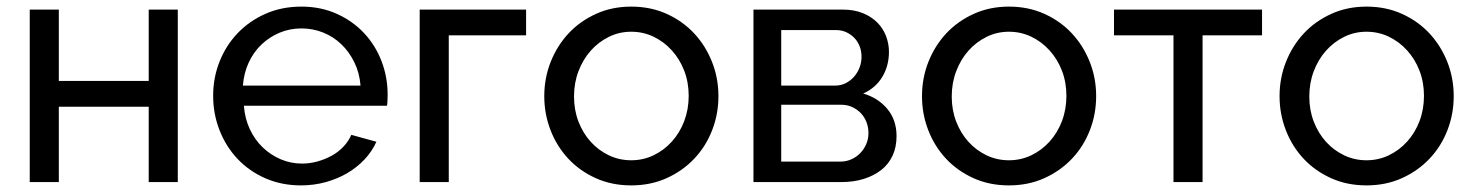

<svg xmlns="http://www.w3.org/2000/svg" viewBox="-20 -551 4455 581"><path d="M70 0V-522H158V-306H430V-522H518V0H430V-228H158V0Z M891 10Q832 10 783 -11.5Q734 -33 699 -70Q664 -107 644.5 -156.5Q625 -206 625 -261Q625 -316 644.5 -365Q664 -414 699.5 -451Q735 -488 784 -509.5Q833 -531 892 -531Q951 -531 999.5 -509Q1048 -487 1082 -450.5Q1116 -414 1134.5 -366Q1153 -318 1153 -265Q1153 -254 1152.5 -245Q1152 -236 1151 -231H718Q721 -192 736 -160Q751 -128 775 -105Q799 -82 829.5 -69Q860 -56 894 -56Q918 -56 941 -62.5Q964 -69 984 -80Q1004 -91 1019.5 -107.5Q1035 -124 1043 -143L1119 -122Q1106 -93 1083.5 -69Q1061 -45 1031.5 -27.5Q1002 -10 966 0Q930 10 891 10ZM1071 -292Q1068 -330 1052.5 -362Q1037 -394 1013 -417Q989 -440 958 -452.5Q927 -465 892 -465Q857 -465 826 -452Q795 -439 771 -416Q747 -393 732.5 -361.5Q718 -330 715 -292Z M1250 0V-522H1572V-444H1338V0Z M1890 10Q1831 10 1782.5 -12Q1734 -34 1699.5 -71Q1665 -108 1646 -157Q1627 -206 1627 -260Q1627 -315 1646.5 -364Q1666 -413 1700.5 -450Q1735 -487 1783.5 -509Q1832 -531 1890 -531Q1949 -531 1997.5 -509Q2046 -487 2080.5 -450Q2115 -413 2134.5 -364Q2154 -315 2154 -260Q2154 -206 2135 -157Q2116 -108 2081 -71Q2046 -34 1997.5 -12Q1949 10 1890 10ZM1717 -259Q1717 -218 1730.5 -183Q1744 -148 1767.5 -122Q1791 -96 1822.5 -81Q1854 -66 1890 -66Q1926 -66 1957.5 -81Q1989 -96 2013 -122.5Q2037 -149 2050.5 -184.5Q2064 -220 2064 -261Q2064 -302 2050.5 -337Q2037 -372 2013 -398.5Q1989 -425 1957.5 -440Q1926 -455 1890 -455Q1854 -455 1822.5 -439.5Q1791 -424 1767.5 -397.5Q1744 -371 1730.5 -335.5Q1717 -300 1717 -259Z M2260 0V-522H2530Q2565 -522 2591.5 -511Q2618 -500 2635.5 -482Q2653 -464 2661.5 -441Q2670 -418 2670 -394Q2670 -352 2650 -318.5Q2630 -285 2592 -268Q2637 -255 2665 -221.5Q2693 -188 2693 -139Q2693 -106 2681 -80Q2669 -54 2646.5 -36.5Q2624 -19 2593.5 -9.5Q2563 0 2525 0ZM2344 -62H2523Q2541 -62 2556.5 -69Q2572 -76 2583.5 -88Q2595 -100 2601.5 -115.5Q2608 -131 2608 -148Q2608 -166 2602 -181.5Q2596 -197 2585 -208.5Q2574 -220 2559 -227Q2544 -234 2526 -234H2344ZM2344 -292H2507Q2525 -292 2539.5 -299.5Q2554 -307 2564.5 -319Q2575 -331 2581 -346.5Q2587 -362 2587 -379Q2587 -396 2581.5 -410.5Q2576 -425 2565.5 -436Q2555 -447 2541 -453.5Q2527 -460 2510 -460H2344Z M3033 10Q2974 10 2925.5 -12Q2877 -34 2842.5 -71Q2808 -108 2789 -157Q2770 -206 2770 -260Q2770 -315 2789.5 -364Q2809 -413 2843.5 -450Q2878 -487 2926.5 -509Q2975 -531 3033 -531Q3092 -531 3140.5 -509Q3189 -487 3223.5 -450Q3258 -413 3277.5 -364Q3297 -315 3297 -260Q3297 -206 3278 -157Q3259 -108 3224 -71Q3189 -34 3140.5 -12Q3092 10 3033 10ZM2860 -259Q2860 -218 2873.5 -183Q2887 -148 2910.5 -122Q2934 -96 2965.5 -81Q2997 -66 3033 -66Q3069 -66 3100.5 -81Q3132 -96 3156 -122.5Q3180 -149 3193.5 -184.5Q3207 -220 3207 -261Q3207 -302 3193.5 -337Q3180 -372 3156 -398.5Q3132 -425 3100.5 -440Q3069 -455 3033 -455Q2997 -455 2965.5 -439.5Q2934 -424 2910.5 -397.5Q2887 -371 2873.5 -335.5Q2860 -300 2860 -259Z M3531 0V-444H3351V-522H3799V-444H3619V0Z M4115 10Q4056 10 4007.5 -12Q3959 -34 3924.5 -71Q3890 -108 3871 -157Q3852 -206 3852 -260Q3852 -315 3871.5 -364Q3891 -413 3925.5 -450Q3960 -487 4008.5 -509Q4057 -531 4115 -531Q4174 -531 4222.5 -509Q4271 -487 4305.5 -450Q4340 -413 4359.5 -364Q4379 -315 4379 -260Q4379 -206 4360 -157Q4341 -108 4306 -71Q4271 -34 4222.5 -12Q4174 10 4115 10ZM3942 -259Q3942 -218 3955.5 -183Q3969 -148 3992.5 -122Q4016 -96 4047.5 -81Q4079 -66 4115 -66Q4151 -66 4182.5 -81Q4214 -96 4238 -122.5Q4262 -149 4275.5 -184.5Q4289 -220 4289 -261Q4289 -302 4275.5 -337Q4262 -372 4238 -398.5Q4214 -425 4182.5 -440Q4151 -455 4115 -455Q4079 -455 4047.5 -439.5Q4016 -424 3992.5 -397.5Q3969 -371 3955.5 -335.5Q3942 -300 3942 -259Z"/></svg>

Font: Rising Sun
Style: Regular
Weight: 400
Designer: Matt McInerney, Pablo Impallari, Rodrigo Fuenzalida (Raleway font), Stephen Hutchings (Greek), Cristiano Sobral (main ch
Foundry: The Rising Sun Project Authors
Version: Version 4.327; ttfautohint (v1.8.4.7-5d5b-dirty)